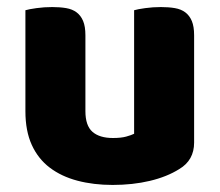

<svg xmlns="http://www.w3.org/2000/svg" viewBox="-20 -508 622 544"><path d="M52 -479Q62 -482 83.5 -485Q105 -488 128 -488Q150 -488 167.5 -485Q185 -482 197 -473Q209 -464 215.5 -448.5Q222 -433 222 -408V-193Q222 -152 242 -134.5Q262 -117 300 -117Q323 -117 337.5 -121Q352 -125 360 -129V-479Q370 -482 391.5 -485Q413 -488 436 -488Q458 -488 475.5 -485Q493 -482 505 -473Q517 -464 523.5 -448.5Q530 -433 530 -408V-104Q530 -54 488 -29Q453 -7 404.5 4.5Q356 16 299 16Q245 16 199.5 4Q154 -8 121 -33Q88 -58 70 -97.5Q52 -137 52 -193Z"/></svg>

Font: Baloo Paaji
Style: Regular
Weight: 400
Designer: Shuchita Grover and Ek Type
Foundry: Ek Type
Version: Version 1.443;PS 1.000;hotconv 16.6.51;makeotf.lib2.5.65220;